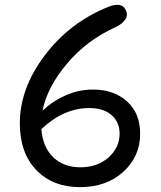

<svg xmlns="http://www.w3.org/2000/svg" viewBox="-20 -756 660 789"><path d="M308.5 13Q197 13 129.2 -57.2Q61.5 -127.5 61.5 -249.5Q61.5 -393 164 -528.5Q266.5 -664 425.5 -728Q481.5 -750 497.5 -713.5Q507 -692 493.5 -674Q480 -656 453 -643.5Q337 -591 255.8 -495Q174.5 -399 154.5 -301Q197 -341 250.5 -364.5Q304 -388 362.5 -388Q448 -388 502 -339.2Q556 -290.5 556 -206.5Q556 -113.5 487 -50.2Q418 13 308.5 13ZM150 -225.5Q156 -150.5 199 -109.5Q242 -68.5 310 -68.5Q380.5 -68.5 426 -109Q471.5 -149.5 471.5 -207Q471.5 -254 438.5 -283Q405.5 -312 347 -312Q242 -312 150 -225.5Z"/></svg>

Font: Monaspace Radon
Style: Regular
Weight: 400
Designer: Riley Cran & the Lettermatic Team
Foundry: Lettermatic
Version: Version 1.000 (Monaspace Radon)